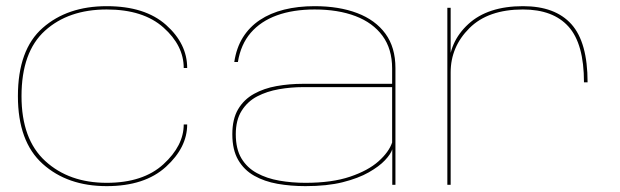

<svg xmlns="http://www.w3.org/2000/svg" viewBox="-20 -614 2059 638"><path d="M334.5 4.5Q461 4.5 531.5 -59.8Q602 -124 602 -200.5H590.5Q590.5 -130 523 -68.2Q455.5 -6.5 334.5 -6.5Q209.5 -6.5 130.5 -78.8Q51.5 -151 51.5 -294.5Q51.5 -441.5 129.5 -512Q207.5 -582.5 334.5 -582.5Q456 -582.5 523.2 -522.5Q590.5 -462.5 590.5 -388H602Q602 -468.5 532 -531Q462 -593.5 334.5 -593.5Q204 -593.5 121.8 -521.2Q39.5 -449 39.5 -294.5Q39.5 -143.5 121.8 -69.5Q204 4.5 334.5 4.5Z M995 4.5Q1067 4.5 1118.8 -8.5Q1170.5 -21.5 1205.2 -41.2Q1240 -61 1259.2 -81.5Q1278.5 -102 1283.5 -118V0H1294V-388Q1294 -456.5 1260.8 -502Q1227.5 -547.5 1167 -570.5Q1106.5 -593.5 1025.5 -593.5Q970 -593.5 924 -582Q878 -570.5 843.5 -547.5Q809 -524.5 787.2 -489.8Q765.5 -455 758.5 -408H770.5Q780 -466.5 813.2 -505Q846.5 -543.5 900.2 -563Q954 -582.5 1025.5 -582.5Q1103.5 -582.5 1161.2 -560.5Q1219 -538.5 1251 -495Q1283 -451.5 1283 -386.5V-335.5H986.5Q941.5 -335.5 899.2 -328Q857 -320.5 823.8 -302Q790.5 -283.5 771.2 -251Q752 -218.5 752 -168Q752 -116 771.5 -82.5Q791 -49 824.8 -30Q858.5 -11 902.2 -3.2Q946 4.5 995 4.5ZM995 -6.5Q949.5 -6.5 908 -13.8Q866.5 -21 833.8 -38.8Q801 -56.5 782.2 -87.8Q763.5 -119 763.5 -168Q763.5 -215 783 -246Q802.5 -277 834.8 -293.8Q867 -310.5 906.8 -317.5Q946.5 -324.5 987.5 -324.5H1283V-140.5Q1272.5 -109 1237.8 -78Q1203 -47 1143 -26.8Q1083 -6.5 995 -6.5Z M1920.5 -340.5H1932.5Q1932.5 -473.5 1878.8 -533.5Q1825 -593.5 1718 -593.5Q1601 -593.5 1536.2 -534Q1471.5 -474.5 1471.5 -388L1477.5 -373.5Q1477.5 -458.5 1539.8 -520.5Q1602 -582.5 1717.5 -582.5Q1818 -582.5 1869.2 -525.5Q1920.5 -468.5 1920.5 -340.5ZM1466.5 0H1477.5V-419.5V-588H1466.5Z"/></svg>

Font: Anybody Expanded Thin
Style: Regular
Weight: 250
Width: 7
Version: Version 1.113;gftools[0.9.25]